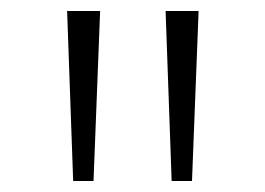

<svg xmlns="http://www.w3.org/2000/svg" viewBox="-20 -678 482 349"><path d="M113 -349 102 -658H162L150 -349ZM292 -349 281 -658H341L329 -349Z"/></svg>

Font: Ysabeau Office Light
Style: Regular
Weight: 300
Designer: Christian Thalmann (Catharsis Fonts)
Version: Version 2.001;gftools[0.9.30]; featfreeze: tnum,lnum,ss02